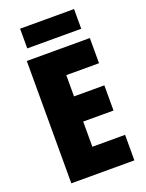

<svg xmlns="http://www.w3.org/2000/svg" viewBox="-164 -973 803 1053"><g transform="rotate(-20 237.5 -446.5)"><path d="M405 -893H90V-778H405ZM432 0V-149H241V-296H418V-443H241V-567H432V-714H64V0Z"/></g></svg>

Font: Noto Sans Gurmukhi Condensed Black
Style: Regular
Weight: 900
Width: 3
Designer: Jelle Bosma - Monotype Design Team
Foundry: Monotype Imaging Inc.
Version: Version 2.004